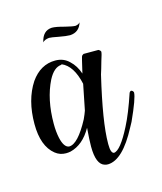

<svg xmlns="http://www.w3.org/2000/svg" viewBox="-61 -353 339 401"><g transform="rotate(-15 108.0 -153.0)"><path d="M119 -176Q110 -217 86 -227Q86 -227 85 -226Q69 -225 57 -202Q38 -164 38 -111Q38 -94 41 -80Q46 -58 57 -57Q76 -57 101 -104Q106 -115 108 -121Q113 -146 119 -176ZM212 -136Q216 -135 217 -131Q217 -119 196 -73Q193 -67 190 -62Q158 -1 126 0Q122 0 119 -1Q101 -6 101 -45Q101 -59 103 -84V-85Q85 -53 57 -46Q52 -45 47 -45Q34 -45 24 -53Q-1 -73 -1 -121Q-1 -173 22 -208Q43 -238 75 -238Q93 -238 105 -226Q117 -215 123 -197Q131 -232 132 -233Q134 -235 136 -236H168Q172 -234 173 -231Q173 -227 168 -212Q163 -194 160 -185Q137 -88 137 -42Q137 -41 137 -40Q137 -21 144 -20Q158 -21 181 -66Q194 -91 208 -133Q210 -136 212 -136ZM145 -302Q139 -282 119 -281Q111 -281 95 -284Q80 -287 75 -287Q65 -286 61 -281Q66 -305 86 -306Q95 -306 113 -301Q129 -297 135 -297Q142 -298 145 -302Z"/></g></svg>

Font: Maria
Style: Christmas
Weight: 400
Designer: Muhammad Yoni
Version: Version 001.000